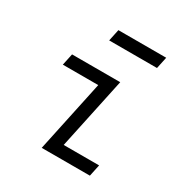

<svg xmlns="http://www.w3.org/2000/svg" viewBox="-160 -812 900 939"><g transform="rotate(30 290.0 -343.0)"><path d="M204 0 290 -404H90L104 -470H376L290 -66H490L476 0ZM227 -620 241 -686H511L497 -620Z"/></g></svg>

Font: Sometype Mono
Style: Italic
Weight: 400
Italic angle: -12°
Monospace: yes
Designer: Ryoichi Tsunekawa
Foundry: Dharma Type
Version: Version 1.000; ttfautohint (v1.8.3)